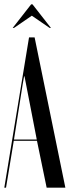

<svg xmlns="http://www.w3.org/2000/svg" viewBox="-22 -873 324 893"><path d="M113 -699H139L282 0H195L150 -218H42L6 0H-2ZM83 -478 43 -224H149L92 -518H90ZM123 -853H129L215 -743H209L126 -800L43 -743H37Z"/></svg>

Font: Moniqa SemBd Narrow Display
Style: Regular
Weight: 600
Width: 4
Designer: Rajesh Rajput
Foundry: Rajesh Rajput
Version: Version 1.000